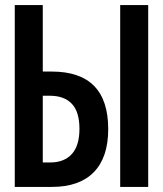

<svg xmlns="http://www.w3.org/2000/svg" viewBox="-20 -734 640 754"><path d="M38 0V-714H148V-453H183Q405 -453 405 -227Q405 -116 348.5 -58Q292 0 184 0ZM452 0V-714H562V0ZM148 -96H177Q232 -96 262 -129Q292 -162 292 -228Q292 -295 262 -326.5Q232 -358 176 -358H148Z"/></svg>

Font: Noto Sans Mono SemiBold
Style: Regular
Weight: 600
Designer: Monotype Design Team
Foundry: Monotype Imaging Inc.
Version: Version 2.014; ttfautohint (v1.8.4.7-5d5b)